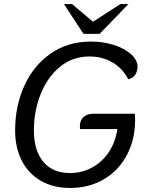

<svg xmlns="http://www.w3.org/2000/svg" viewBox="-20 -920 728 952"><path d="M55 -273Q55 -395 101 -495.5Q147 -596 232 -655Q317 -714 431 -714Q492 -714 545 -697Q598 -680 630 -651Q662 -622 662 -589Q662 -571 652.5 -552.5Q643 -534 616 -527Q589 -580 538.5 -610Q488 -640 424 -640Q339 -640 276.5 -588Q214 -536 181 -452Q148 -368 148 -273Q148 -174 194.5 -118Q241 -62 327 -62Q386 -62 436 -89Q486 -116 519 -165Q552 -214 562 -280H377L376 -294Q376 -324 394.5 -340Q413 -356 442 -356H648Q650 -346 650 -325Q650 -230 610 -153Q570 -76 496.5 -32Q423 12 327 12Q244 12 182.5 -23.5Q121 -59 88 -123.5Q55 -188 55 -273ZM297 -900H337L441 -812L577 -900H617L474 -752H394Z"/></svg>

Font: Thasadith
Style: Bold Italic
Weight: 700
Italic angle: -9°
Designer: Cadson Demak Co.,Ltd.
Foundry: Cadson Demak Co.,Ltd.
Version: Version 1.000; ttfautohint (v1.6)